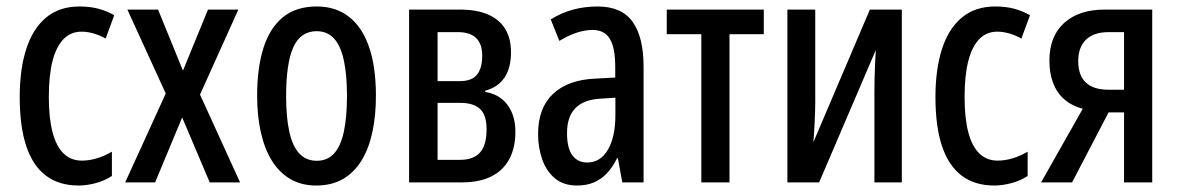

<svg xmlns="http://www.w3.org/2000/svg" viewBox="-20 -569 3678 599"><path d="M225.6 9.8Q164.1 9.8 123.3 -21Q82.5 -51.8 62 -113Q41.5 -174.3 41.5 -266.1Q41.5 -353 62 -416.5Q82.5 -480 124 -514.4Q165.5 -548.8 228 -548.8Q261.2 -548.8 287.4 -541.7Q313.5 -534.7 336.4 -521.5L309.6 -448.7Q290 -459.5 271.2 -464.8Q252.4 -470.2 234.4 -470.2Q201.2 -470.2 178.5 -447.3Q155.8 -424.3 144 -379.2Q132.3 -334 132.3 -266.6Q132.3 -201.2 143.8 -157Q155.3 -112.8 178.2 -90.3Q201.2 -67.9 235.4 -67.9Q258.3 -67.9 282 -75Q305.7 -82 329.1 -95.7V-20Q307.1 -5.4 278.8 2.2Q250.5 9.8 225.6 9.8Z M497.1 -277.3 377.4 -539.1H473.1L550.8 -348.6L628.9 -539.1H723.6L604 -273.9L729 0H634.3L548.3 -202.6L463.9 0H370.6Z M1152.8 -270Q1152.8 -208.5 1141.8 -157.2Q1130.9 -106 1108.2 -68.6Q1085.4 -31.2 1050.3 -10.7Q1015.1 9.8 966.3 9.8Q920.4 9.8 885.7 -10.5Q851.1 -30.8 828.1 -67.9Q805.2 -105 793.7 -156.5Q782.2 -208 782.2 -270Q782.2 -357.4 802 -419.7Q821.8 -481.9 862.8 -515.4Q903.8 -548.8 968.3 -548.8Q1026.9 -548.8 1068.1 -517.1Q1109.4 -485.4 1131.1 -423.3Q1152.8 -361.3 1152.8 -270ZM872.6 -269.5Q872.6 -203.1 882.6 -158Q892.6 -112.8 913.8 -90.1Q935.1 -67.4 968.3 -67.4Q1001 -67.4 1021.7 -89.6Q1042.5 -111.8 1052.5 -157Q1062.5 -202.1 1062.5 -270Q1062.5 -336.9 1052.5 -381.8Q1042.5 -426.8 1021.7 -449.2Q1001 -471.7 967.8 -471.7Q917.5 -471.7 895 -421.4Q872.6 -371.1 872.6 -269.5Z M1574.2 -405.3Q1574.2 -357.9 1554.2 -327.4Q1534.2 -296.9 1493.7 -286.1V-282.2Q1538.6 -274.9 1563.2 -241.9Q1587.9 -209 1587.9 -157.7Q1587.9 -107.9 1568.8 -72.5Q1549.8 -37.1 1512.9 -18.6Q1476.1 0 1420.4 0H1256.3V-539.1H1414.1Q1467.3 -539.1 1502.7 -523.7Q1538.1 -508.3 1556.2 -478.8Q1574.2 -449.2 1574.2 -405.3ZM1498 -165.5Q1498 -210.4 1477.5 -229.2Q1457 -248 1417 -248H1345.2V-70.3H1415Q1457.5 -70.3 1477.8 -93.5Q1498 -116.7 1498 -165.5ZM1484.4 -396Q1484.4 -431.6 1465.6 -450.2Q1446.8 -468.8 1407.7 -468.8H1345.2V-315.9H1415Q1451.7 -315.9 1468 -335.9Q1484.4 -356 1484.4 -396Z M1843.8 -548.8Q1919.4 -548.8 1953.6 -501Q1987.8 -453.1 1987.8 -361.3V0H1921.4L1907.7 -75.7H1905.3Q1891.6 -47.9 1873.8 -28.8Q1856 -9.8 1833 0Q1810.1 9.8 1780.3 9.8Q1737.8 9.8 1710.9 -12.9Q1684.1 -35.6 1671.4 -72.3Q1658.7 -108.9 1658.7 -150.9Q1658.7 -231.9 1705.1 -275.9Q1751.5 -319.8 1836.4 -323.7L1899.4 -327.1V-360.4Q1899.4 -419.9 1882.6 -447.8Q1865.7 -475.6 1828.6 -475.6Q1806.2 -475.6 1780.5 -467.5Q1754.9 -459.5 1725.1 -441.4L1698.2 -508.3Q1730 -528.8 1767.1 -538.8Q1804.2 -548.8 1843.8 -548.8ZM1899.9 -264.2 1853.5 -261.2Q1800.8 -258.3 1774.9 -231.4Q1749 -204.6 1749 -153.8Q1749 -106.9 1765.6 -84.5Q1782.2 -62 1812 -62Q1853 -62 1876.5 -101.8Q1899.9 -141.6 1899.9 -210.9Z M2362.8 -462.4H2255.9V0H2168V-462.4H2060.1V-539.1H2362.8Z M2523.4 -539.1V-251Q2523.4 -235.4 2522.9 -220.5Q2522.5 -205.6 2521.7 -190.4Q2521 -175.3 2520 -159.4Q2519 -143.6 2517.6 -125.5L2693.8 -539.1H2793.5V0H2708V-281.7Q2708 -303.7 2708.5 -325.4Q2709 -347.2 2710 -369.1Q2710.9 -391.1 2712.4 -413.1L2535.6 0H2436.5V-539.1Z M3082.5 9.8Q3021 9.8 2980.2 -21Q2939.5 -51.8 2918.9 -113Q2898.4 -174.3 2898.4 -266.1Q2898.4 -353 2918.9 -416.5Q2939.5 -480 2981 -514.4Q3022.5 -548.8 3085 -548.8Q3118.2 -548.8 3144.3 -541.7Q3170.4 -534.7 3193.4 -521.5L3166.5 -448.7Q3147 -459.5 3128.2 -464.8Q3109.4 -470.2 3091.3 -470.2Q3058.1 -470.2 3035.4 -447.3Q3012.7 -424.3 3001 -379.2Q2989.3 -334 2989.3 -266.6Q2989.3 -201.2 3000.7 -157Q3012.2 -112.8 3035.2 -90.3Q3058.1 -67.9 3092.3 -67.9Q3115.2 -67.9 3138.9 -75Q3162.6 -82 3186 -95.7V-20Q3164.1 -5.4 3135.7 2.2Q3107.4 9.8 3082.5 9.8Z M3324.7 0H3228L3357.9 -229.5Q3323.7 -238.8 3300.5 -259Q3277.3 -279.3 3265.6 -309.8Q3253.9 -340.3 3253.9 -379.9Q3253.9 -455.6 3299.8 -497.3Q3345.7 -539.1 3427.2 -539.1H3574.7V0H3486.8V-218.3H3438.5ZM3343.8 -377.9Q3343.8 -334.5 3367.4 -311.8Q3391.1 -289.1 3438 -289.1H3486.8V-468.8H3439Q3392.1 -468.8 3367.9 -445.1Q3343.8 -421.4 3343.8 -377.9Z"/></svg>

Font: Open Sans Condensed Medium
Style: Regular
Weight: 500
Width: 3
Designer: Monotype Design Team
Foundry: Monotype Imaging Inc.
Version: Version 3.000